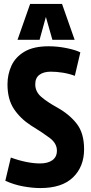

<svg xmlns="http://www.w3.org/2000/svg" viewBox="-20 -945 461 975"><path d="M388 -679 360 -560Q330 -571 298.5 -576Q267 -581 238 -581Q201 -581 180 -565Q159 -549 159 -517Q159 -480 188.5 -454Q218 -428 274 -397Q334 -363 370.5 -315.5Q407 -268 407 -187Q407 -99 351 -44.5Q295 10 185 10Q145 10 98 1.5Q51 -7 7 -27L35 -145Q76 -130 114 -122.5Q152 -115 183 -115Q223 -115 246 -131.5Q269 -148 269 -180Q269 -217 232.5 -244.5Q196 -272 137 -308Q83 -343 50.5 -392Q18 -441 18 -517Q18 -567 38 -611Q58 -655 104 -682.5Q150 -710 227 -710Q273 -710 319 -700.5Q365 -691 388 -679ZM69 -743 133 -925H295L359 -743H246L213 -859L181 -743Z"/></svg>

Font: Georama Condensed
Style: Bold
Weight: 700
Width: 3
Designer: Jean-Baptiste Levee
Foundry: Production Type
Version: Version 1.000